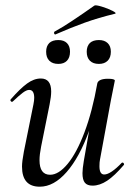

<svg xmlns="http://www.w3.org/2000/svg" viewBox="-20 -691 508 724"><path d="M329 9Q309 9 300 -2Q291 -13 291 -38Q291 -54 296 -84L316 -198Q280 -98 231.5 -42.5Q183 13 130 13Q63 13 63 -63Q63 -82 70 -119L106 -297Q109 -312 109 -322Q109 -352 90 -352Q80 -352 65.5 -341Q51 -330 29 -309Q27 -307 25 -307Q22 -307 20 -310.5Q18 -314 21 -317Q56 -357 82 -376Q108 -395 134 -395Q173 -395 173 -346Q173 -327 167 -297L135 -138Q129 -108 129 -87Q129 -32 169 -32Q201 -32 235 -73Q269 -114 298.5 -192Q328 -270 347 -377Q349 -385 359 -389.5Q369 -394 387 -394Q413 -394 413 -387L409 -367Q400 -324 398 -312L357 -89Q355 -80 355 -64Q355 -33 373 -33Q385 -33 402 -44.5Q419 -56 439 -77Q440 -78 442 -78Q445 -78 447 -74.5Q449 -71 447 -69Q412 -28 384 -9.5Q356 9 329 9ZM319 -529Q331 -540 353 -540Q374 -540 386 -528.5Q398 -517 398 -496Q398 -474 386 -462Q374 -450 353 -450Q331 -450 319 -462Q307 -474 307 -496Q307 -517 319 -529ZM166 -529Q178 -540 200 -540Q221 -540 232.5 -528.5Q244 -517 244 -496Q244 -474 232.5 -462Q221 -450 200 -450Q178 -450 166 -462Q154 -474 154 -496Q154 -517 166 -529ZM364 -666Q387 -659 404.5 -650Q422 -641 413 -639Q351 -624 299.5 -605.5Q248 -587 191 -562L189 -561Q185 -561 184 -565.5Q183 -570 186 -572Q219 -590 251.5 -612Q284 -634 293 -640L336 -670Q341 -673 364 -666Z"/></svg>

Font: CormorantInfant-MediumItalic
Style: Italic
Weight: 500
Italic angle: -10°
Designer: Christian Thalmann (Catharsis Fonts)
Foundry: Catharsis Fonts
Version: Version 3.303